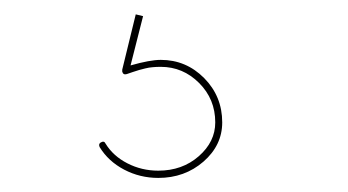

<svg xmlns="http://www.w3.org/2000/svg" viewBox="-20 -30 490 270"><path d="M181.2 -7.3 163.6 62Q190.9 54.2 206.1 54.2Q241.7 54.2 267.1 79.8Q292.5 105.5 292.5 142.1Q292.5 174.3 266.1 197.3Q239.7 220.2 202.6 220.2Q176.8 220.2 154.5 208.5Q132.3 196.8 120.1 176.8Q118.2 172.4 121.6 170.4Q126.5 167.5 128.4 171.9Q139.2 189.5 159.2 199.7Q179.2 210 202.6 210Q236.3 210 259.5 189.7Q282.7 169.4 282.7 142.1Q282.7 109.4 260 86.7Q237.3 64 206.1 64Q199.7 64 194.6 64.5Q189.5 64.9 184.3 66.2Q179.2 67.4 175.8 68.4Q172.4 69.3 166.7 71.3Q161.1 73.2 158.2 74.2Q153.3 75.7 151.9 70.8V67.9L170.9 -9.8Z"/></svg>

Font: ZnikomitNo24
Style: Thin
Weight: 300
Designer: gluk
Foundry: gluk
Version: Version 0.55